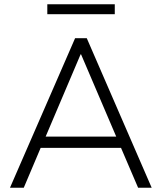

<svg xmlns="http://www.w3.org/2000/svg" viewBox="-20 -885 762 905"><path d="M27 0 334 -705H389L695 0H631L544 -203L577 -188H144L178 -203L92 0ZM360 -629 190 -229 167 -241H554L533 -229L362 -629ZM203 -818V-865H521V-818Z"/></svg>

Font: Nunito Sans 12pt ExtraLight Light
Style: Regular
Weight: 300
Version: Version 3.101;gftools[0.9.27]